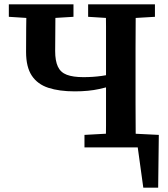

<svg xmlns="http://www.w3.org/2000/svg" viewBox="-20 -684 780 891"><path d="M576 0V-65L717 -58L714 187H645L613 -45L672 0ZM146 -598 21 -606V-664H321V-606L190 -598ZM327 -260Q255 -260 204.5 -276.5Q154 -293 127.5 -333Q101 -373 101 -443Q101 -498 101.5 -553.5Q102 -609 103 -664H238Q237 -629 237 -591.5Q237 -554 236.5 -518Q236 -482 236 -447Q236 -402 248.5 -375Q261 -348 290 -337Q319 -326 367 -326Q411 -326 450.5 -331.5Q490 -337 528 -348V-294Q491 -282 441 -271Q391 -260 327 -260ZM372 0V-58L517 -66H564L699 -58V0ZM471 0Q472 -51 472 -101.5Q472 -152 472 -203Q472 -254 472 -305V-358Q472 -409 472 -460Q472 -511 472 -562Q472 -613 471 -664H610Q610 -614 609.5 -563Q609 -512 609 -461Q609 -410 609 -358V-307Q609 -256 609 -204.5Q609 -153 609.5 -102Q610 -51 610 0ZM517 -598 389 -606V-664H699V-606L564 -598Z"/></svg>

Font: Source Serif 4 SemiBold
Style: Regular
Weight: 600
Designer: Frank Grießhammer
Foundry: Adobe Systems Incorporated
Version: Version 4.004;hotconv 1.0.116;makeotfexe 2.5.65601